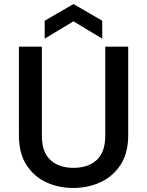

<svg xmlns="http://www.w3.org/2000/svg" viewBox="-20 -927 730 954"><path d="M74 -695H188V-252Q188 -171 230.5 -132Q273 -93 345 -93Q418 -93 460.5 -132Q503 -171 503 -252V-695H617V-254Q617 -166 579 -108Q541 -50 479 -21.5Q417 7 344 7Q271 7 209.5 -21.5Q148 -50 111 -108Q74 -166 74 -254ZM488 -735 345 -821 202 -735V-824L345 -907L488 -824Z"/></svg>

Font: Parkinsans Light Medium
Style: Regular
Weight: 500
Version: Version 1.000